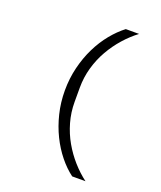

<svg xmlns="http://www.w3.org/2000/svg" viewBox="-161 -861 922 1100"><g transform="rotate(20 300.0 -311.0)"><path d="M205 -311Q205 -384 221.5 -451.5Q238 -519 266.5 -577Q295 -635 333 -681.5Q371 -728 413 -760H494Q450 -727 411.5 -683.5Q373 -640 343.5 -588.5Q314 -537 297 -477.5Q280 -418 280 -354V-268Q280 -204 297 -144.5Q314 -85 343.5 -33.5Q373 18 411.5 61.5Q450 105 494 138H413Q371 107 333 60Q295 13 266.5 -45Q238 -103 221.5 -170.5Q205 -238 205 -311Z"/></g></svg>

Font: IBM Plex Mono
Style: Regular
Weight: 400
Monospace: yes
Designer: Mike Abbink, Paul van der Laan, Pieter van Rosmalen
Foundry: Bold Monday
Version: Version 2.3